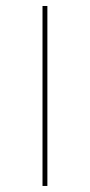

<svg xmlns="http://www.w3.org/2000/svg" viewBox="-20 -615 297 635"><path d="M120.6 0H136.7V-595.2H120.6Z"/></svg>

Font: Now Thin
Style: Regular
Weight: 100
Designer: Alfredo Marco Pradil
Foundry: Alfredo Marco Pradil
Version: Version 1.200;hotconv 1.0.109;makeotfexe 2.5.65596